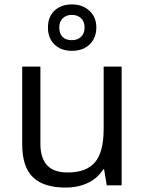

<svg xmlns="http://www.w3.org/2000/svg" viewBox="-20 -835 654 865"><path d="M162 -535V-188Q162 -123 192 -90.5Q222 -58 285 -58Q369 -58 408 -104Q447 -150 447 -254V-535H528V0H461L449 -72H445Q420 -32 376 -11Q332 10 275 10Q177 10 128.5 -36.5Q80 -83 80 -185V-535ZM414 -712Q414 -664 384 -635Q354 -606 304 -606Q255 -606 225.5 -634.5Q196 -663 196 -711Q196 -759 225.5 -787Q255 -815 304 -815Q353 -815 383.5 -786Q414 -757 414 -712ZM361 -711Q361 -738 345 -753Q329 -768 304 -768Q279 -768 263 -753Q247 -738 247 -711Q247 -684 261.5 -669Q276 -654 304 -654Q329 -654 345 -669Q361 -684 361 -711Z"/></svg>

Font: Stephens Clock
Style: Regular
Weight: 400
Designer: Peter Wiegel (catfonts.de) with slight modifications by DT1.org
Version: Version 0.9.1